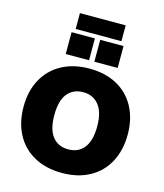

<svg xmlns="http://www.w3.org/2000/svg" viewBox="-149 -1169 1104 1289"><g transform="rotate(15 403.0 -524.0)"><path d="M41 -354Q41 -463 85.5 -544.5Q130 -626 212 -670.5Q294 -715 404 -715Q514 -715 595.5 -670.5Q677 -626 721 -544Q765 -462 765 -353Q765 -244 721 -161.5Q677 -79 595.5 -34.5Q514 10 404 10Q293 10 211 -35Q129 -80 85 -162Q41 -244 41 -354ZM553 -353Q553 -451 513 -501Q473 -551 404 -551Q334 -551 294.5 -502Q255 -453 255 -353Q255 -253 294.5 -203.5Q334 -154 404 -154Q474 -154 513.5 -204Q553 -254 553 -353ZM385 -920V-768H223V-920ZM584 -920V-768H422V-920ZM244 -1058H562V-948H244Z"/></g></svg>

Font: Nunito Sans Heavy
Style: Regular
Weight: 400
Designer: Vernon Adams
Foundry: Vernon Adams
Version: Version 2.500